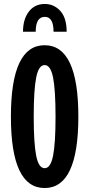

<svg xmlns="http://www.w3.org/2000/svg" viewBox="-20 -938 450 968"><path d="M375 -350Q375 10 205 10Q35 10 35 -350Q35 -710 205 -710Q375 -710 375 -350ZM162.5 -152.5Q175 -90 205 -90Q235 -90 247.5 -152.5Q260 -215 260 -350Q260 -485 247.5 -547.5Q235 -610 205 -610Q175 -610 162.5 -547.5Q150 -485 150 -350Q150 -215 162.5 -152.5ZM250 -778Q250 -853 206 -853Q160 -853 160 -778H96Q96 -841 125.5 -879.5Q155 -918 206 -918Q252 -918 284 -883Q316 -848 316 -778Z"/></svg>

Font: Gully ECD Medium
Style: Regular
Weight: 500
Width: 2
Designer: jaikishan Patel
Foundry: MagicType
Version: Version 1.000;Glyphs 3.2 (3242)